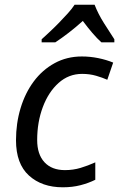

<svg xmlns="http://www.w3.org/2000/svg" viewBox="-20 -786 506 816"><path d="M247 10Q158 10 103 -40Q48 -90 48 -190Q48 -262 67.5 -326.5Q87 -391 123.5 -440Q160 -489 212 -517.5Q264 -546 328 -546Q363 -546 397.5 -539Q432 -532 461 -520L436 -447Q416 -456 388.5 -464Q361 -472 329 -472Q272 -472 229 -433.5Q186 -395 162 -331Q138 -267 138 -191Q138 -130 169 -96.5Q200 -63 256 -63Q291 -63 322.5 -72.5Q354 -82 385 -96V-22Q357 -8 322.5 1Q288 10 247 10ZM157 -619Q169 -630 189 -648.5Q209 -667 229.5 -688Q250 -709 268.5 -729.5Q287 -750 297 -766H382Q397 -727 422 -687.5Q447 -648 466 -619V-606H411Q393 -622 372.5 -646Q352 -670 332 -697Q302 -670 271.5 -646.5Q241 -623 215 -606H157Z"/></svg>

Font: BC Sans
Style: Italic
Weight: 400
Italic angle: -12°
Designer: Monotype Design Team
Designer: Province of B.C.
Foundry: Monotype Imaging Inc.
Version: Version 2.000;GOOG;noto-source:20170915:90ef993387c0